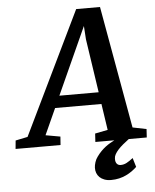

<svg xmlns="http://www.w3.org/2000/svg" viewBox="-121 -799 862 1070"><g transform="rotate(-5 309.5 -264.0)"><path d="M-54.2 -46.9 13.7 -61 345.7 -747.1H479L601.1 -62.5L678.2 -46.9L675.3 0H574.7Q556.2 13.7 540.5 26.9Q524.9 40 513.4 52.7Q502 65.4 495.1 77.6Q488.3 89.8 488.3 101.6Q487.8 112.8 490.2 120.1Q492.7 127.4 496.8 131.8Q501 136.2 506.3 138.2Q511.7 140.1 517.6 140.1Q534.7 140.1 550.5 131.8Q566.4 123.5 586.9 107.4L602.1 158.2Q589.8 169.9 574.5 180.9Q559.1 191.9 541 200.4Q522.9 209 502 213.9Q481 218.8 457 218.8Q435.5 218.8 419.4 212.6Q403.3 206.5 392.8 196.3Q382.3 186 377.2 172.4Q372.1 158.7 372.6 143.1Q373 129.4 378.4 112.3Q383.8 95.2 393.6 82.5Q405.8 65.4 418.5 52.7Q431.2 40 443.6 30.5Q456.1 21 468.8 13.7Q481.4 6.3 493.7 0H387.7L390.6 -46.9L461.9 -61L439.9 -208H180.7L114.3 -61.5L196.3 -46.9L192.9 0H-58.6ZM430.2 -274.4 385.3 -574.7 380.4 -649.4 210.4 -274.4Z"/></g></svg>

Font: Brush Lettering One
Style: Bold Italic
Weight: 400
Italic angle: -7°
Designer: Eben Sorkin
Foundry: Eben Sorkin
Version: Version 1.001